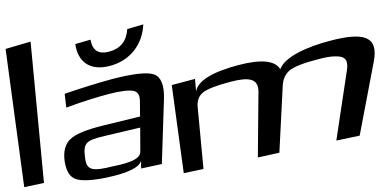

<svg xmlns="http://www.w3.org/2000/svg" viewBox="-117 -808 1900 940"><g transform="rotate(-5 833.5 -337.5)"><path d="M64 22 59 -673 -66 -648 -34 34Z M647 -20 685 -335C693 -401 681 -443 650 -459C619 -475 547 -474 437 -455C366 -442 287 -425 203 -404L205 -336C282 -357 353 -373 417 -384C477 -394 518 -395 539 -389C560 -383 569 -366 567 -338L561 -261L378 -233C294 -220 239 -203 211 -180C184 -158 172 -123 174 -77C177 -26 193 5 222 17C251 29 302 31 376 22C478 9 536 -13 547 -45L544 -7ZM275 -88C273 -157 287 -168 385 -182L557 -207L547 -88C543 -45 454 -35 394 -28L374 -25C294 -15 276 -31 275 -88ZM616 -709 536 -693C527 -635 495 -601 440 -591C386 -581 357 -602 352 -657L276 -642C281 -554 336 -503 438 -521C541 -540 604 -615 616 -709Z M1518 -549C1412 -531 1294 -493 1265 -432C1243 -477 1175 -489 1063 -470C929 -447 857 -409 845 -359V-421L729 -401L750 34L848 22L846 -283C846 -314 857 -337 879 -352C902 -367 948 -380 1018 -392C1107 -407 1155 -397 1149 -331L1118 -11L1225 -25L1270 -350C1274 -382 1288 -406 1310 -422C1333 -438 1382 -453 1458 -465C1491 -471 1519 -473 1540 -471C1588 -468 1601 -446 1590 -400L1508 -60L1624 -74L1724 -428C1759 -550 1690 -579 1518 -549Z"/></g></svg>

Font: Gamestation Warped
Style: Regular
Weight: 400
Designer: Jonas Hecksher
Foundry: Jonas Hecksher, Playtypeª, e-types AS
Version: Version 1.003